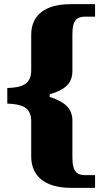

<svg xmlns="http://www.w3.org/2000/svg" viewBox="-20 -780 492 923"><path d="M320 123H437V62H391C336 62 328 29 328 -30V-200C328 -256 295 -290 219 -314V-327C298 -349 328 -383 328 -439V-609C328 -667 336 -700 391 -700H437V-760H320C195 -760 130 -706 130 -612V-441C130 -371 79 -359 15 -357V-282C79 -279 130 -269 130 -197V-28C130 65 195 123 320 123Z"/></svg>

Font: Noto Serif Thai Black
Style: Regular
Weight: 900
Designer: Monotype Design Team
Foundry: Monotype Imaging Inc.
Version: Version 2.002